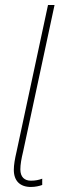

<svg xmlns="http://www.w3.org/2000/svg" viewBox="-20 -734 237 764"><path d="M103 10C121 10 137 6 148 2V-23C135 -18 121 -15 103 -15C78 -15 61 -29 61 -60C61 -79 65 -102 72 -131L197 -714H171L46 -131C39 -101 35 -78 35 -58C35 -14 60 10 103 10Z"/></svg>

Font: Noto Sans Condensed Thin
Style: Italic
Weight: 100
Width: 3
Italic angle: -12°
Designer: Monotype Design Team
Foundry: Monotype Imaging Inc.
Version: Version 2.013